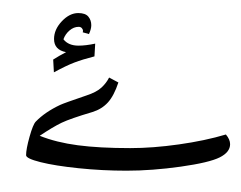

<svg xmlns="http://www.w3.org/2000/svg" viewBox="-20 -710 813 647"><path d="M406.2 -134.8Q324.7 -134.8 244.9 -143.1Q165 -151.4 116.5 -163.6Q67.9 -175.8 67.9 -187Q67.9 -207.5 79.6 -249.3Q91.3 -291 100.6 -300.3Q131.8 -332.5 182.6 -356.4Q196.3 -362.8 271 -388.2Q305.2 -399.4 321.8 -414.8Q338.4 -430.2 347.7 -448.7L378.9 -432.1Q364.3 -387.7 343.8 -365Q323.2 -342.3 291.5 -332.5Q217.3 -310.5 187.7 -296.4Q158.2 -282.2 113.8 -252.4Q169.9 -230 242.2 -220.5Q314.5 -210.9 418.9 -210.9Q495.1 -210.9 583 -223.4Q670.9 -235.8 741.2 -256.8Q755.4 -240.2 755.4 -224.1Q755.4 -197.3 720.5 -179.7Q685.5 -162.1 588.9 -148.4Q492.2 -134.8 406.2 -134.8ZM242.2 -471.2ZM459 -105.5ZM459 -83ZM258.8 -601.1 259.8 -606Q259.8 -610.4 255.9 -615Q252 -619.6 245.1 -619.6Q228.5 -619.6 214.1 -607.2Q199.7 -594.7 193.8 -577.6Q210.4 -556.2 244.6 -556.2Q269 -556.2 300.8 -563L298.3 -520Q258.3 -509.8 230.7 -499.3Q203.1 -488.8 161.6 -466.3L159.2 -509.3L180.2 -522L202.6 -534.2Q162.1 -542 162.1 -578.6Q162.1 -610.4 188.2 -638.2Q214.4 -666 243.7 -666Q267.6 -666 277.6 -654.1Q287.6 -642.1 287.6 -625Q287.6 -612.3 279.8 -595.2ZM226.1 -690.4ZM242.2 -471.2Z"/></svg>

Font: Noto Naskh Arabic UI
Style: Regular
Weight: 400
Designer: Monotype Design team
Foundry: Monotype Imaging Inc.
Version: Version 1.05